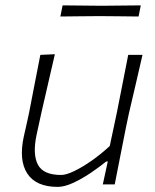

<svg xmlns="http://www.w3.org/2000/svg" viewBox="-20 -704 593 733"><path d="M200.5 9.5Q117.5 9.5 84.2 -41.5Q51 -92.5 71 -183.5Q75.5 -203.5 80.2 -224Q85 -244.5 90.5 -271Q102.5 -333 112.8 -386Q123 -439 134 -494.5L189.5 -497Q176.5 -441 164.2 -387.5Q152 -334 138 -273.5L119.5 -188.5Q104 -114.5 124.8 -75.2Q145.5 -36 213.5 -36Q232.5 -36 263.2 -50.8Q294 -65.5 329.8 -90.5Q365.5 -115.5 399 -146.5L426 -273.5Q438 -334 448.2 -386Q458.5 -438 469.5 -494.5H524Q511 -439 499 -386Q487 -333 472 -270.5L461.5 -220.5Q449.5 -160 439.2 -108Q429 -56 418 0H372.5L391.5 -87.5H385.5Q361.5 -68 328.2 -45.2Q295 -22.5 260.8 -6.5Q226.5 9.5 200.5 9.5ZM210.5 -641 219 -683.5Q252.5 -683 290.2 -682.8Q328 -682.5 368 -682Q408.5 -682.5 446 -682.8Q483.5 -683 517.5 -683.5L509 -641Q475.5 -641.5 438 -641.8Q400.5 -642 360 -642.5Q319.5 -642 281.8 -641.8Q244 -641.5 210.5 -641Z"/></svg>

Font: Commissioner Loud ExtraLight
Style: Italic
Weight: 200
Italic angle: -12°
Designer: Kostas Bartsokas
Foundry: Kostas Bartsokas
Version: Version 1.000; ttfautohint (v1.8.3)